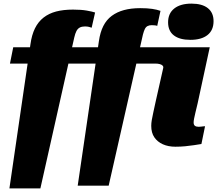

<svg xmlns="http://www.w3.org/2000/svg" viewBox="-20 -804 1199 1060"><path d="M449 -658Q432 -658 420.5 -652Q409 -646 402 -632.5Q395 -619 390 -597L203 236H32L148 -559Q155 -611 173 -647.5Q191 -684 220.5 -707Q250 -730 290 -740.5Q330 -751 383 -751Q429 -751 459.5 -745.5Q490 -740 505 -735L486 -651Q481 -653 471.5 -655.5Q462 -658 449 -658ZM53 -543H528L509 -453H35ZM409 221 526 -577Q533 -626 550.5 -660.5Q568 -695 597 -716.5Q626 -738 665 -748.5Q704 -759 754 -759Q793 -759 820 -755Q847 -751 866 -744L848 -661Q844 -663 836 -664Q828 -665 817 -665Q804 -665 794.5 -660Q785 -655 779.5 -643.5Q774 -632 769 -613L580 221ZM948 6Q909 6 879 -7.5Q849 -21 832 -46Q815 -71 815 -109Q815 -124 818 -141.5Q821 -159 826.5 -184Q832 -209 840 -246L881 -428Q883 -436 878 -441.5Q873 -447 862.5 -450Q852 -453 838 -453H410L428 -543H1138L1071 -233Q1064 -204 1059 -183Q1054 -162 1051.5 -149Q1049 -136 1049 -128Q1049 -115 1056 -109.5Q1063 -104 1077 -104Q1085 -104 1091 -105Q1097 -106 1102.5 -106.5Q1108 -107 1112 -107L1092 -9Q1074 -6 1051 -2.5Q1028 1 1002 3.5Q976 6 948 6ZM1031 -584Q972 -584 940 -608.5Q908 -633 908 -681Q908 -730 942 -757Q976 -784 1037 -784Q1096 -784 1127.5 -759Q1159 -734 1159 -687Q1159 -637 1125.5 -610.5Q1092 -584 1031 -584Z"/></svg>

Font: Roboto Serif Black
Style: Italic
Weight: 900
Italic angle: -10°
Version: Version 1.008